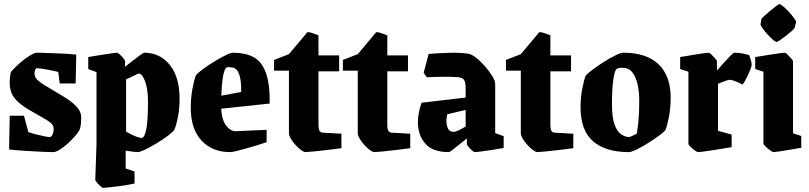

<svg xmlns="http://www.w3.org/2000/svg" viewBox="-20 -725 3916 929"><path d="M237 11Q225 11 198.5 10Q172 9 139.5 7Q107 5 76 3Q45 1 24 -2L27 -165H96L117 -86Q133 -80 153.5 -75Q174 -70 192.5 -66Q211 -62 221 -62Q229 -62 234.5 -75Q240 -88 240 -100Q240 -123 213.5 -139.5Q187 -156 139 -183Q94 -208 69.5 -230Q45 -252 36 -274.5Q27 -297 27 -325Q27 -338 28.5 -352Q30 -366 33 -377Q43 -389 59.5 -405Q76 -421 95.5 -436Q115 -451 132 -460.5Q149 -470 159 -470Q172 -470 197 -469Q222 -468 251 -467Q280 -466 306.5 -464.5Q333 -463 349 -461L346 -321H269L262 -377Q258 -378 244 -381Q230 -384 212.5 -387.5Q195 -391 180.5 -393Q166 -395 161 -395Q153 -395 150 -386.5Q147 -378 147 -369Q147 -352 161 -338.5Q175 -325 193.5 -314Q212 -303 227 -294Q255 -277 289.5 -256.5Q324 -236 348.5 -211Q373 -186 373 -155Q373 -143 371.5 -126Q370 -109 365 -97Q358 -83 342 -65Q326 -47 306.5 -29.5Q287 -12 268.5 -0.5Q250 11 237 11Z M677 -470Q754 -470 801.5 -411Q849 -352 849 -247Q849 -201 841 -159.5Q833 -118 823 -96Q814 -84 789.5 -66Q765 -48 736 -30.5Q707 -13 682 -1Q657 11 646 11Q633 11 588 4V90L631 105V163Q618 166 595 170Q572 174 547 177Q522 180 503 182Q484 184 479 184Q475 184 466 176Q457 168 449 158.5Q441 149 441 145L447 -30V-376L407 -391V-449Q419 -451 440 -454.5Q461 -458 483.5 -461.5Q506 -465 524 -467.5Q542 -470 547 -470Q550 -470 559.5 -461.5Q569 -453 577 -443.5Q585 -434 585 -430V-402Q599 -413 619.5 -429Q640 -445 657 -457.5Q674 -470 677 -470ZM652 -369Q649 -369 637.5 -363.5Q626 -358 613 -351.5Q600 -345 590 -341V-88Q602 -81 618.5 -73Q635 -65 649.5 -60.5Q664 -56 670 -59Q682 -66 689 -106.5Q696 -147 696 -234Q696 -294 682 -331.5Q668 -369 652 -369Z M1270 -37Q1256 -32 1230 -24Q1204 -16 1176 -8Q1148 0 1125.5 5.5Q1103 11 1094 11Q1007 11 955 -45Q903 -101 903 -203Q903 -251 911 -294.5Q919 -338 928 -361Q938 -373 962.5 -391Q987 -409 1016.5 -427Q1046 -445 1071 -457.5Q1096 -470 1107 -470Q1165 -470 1205 -449.5Q1245 -429 1265.5 -375.5Q1286 -322 1285 -224L1050 -199Q1054 -142 1075 -116Q1096 -90 1121 -90Q1122 -90 1139.5 -91Q1157 -92 1182 -93Q1207 -94 1231 -95Q1255 -96 1270 -97ZM1076 -398Q1066 -392 1059.5 -357Q1053 -322 1051 -262L1147 -280Q1148 -333 1138 -363.5Q1128 -394 1106 -398Q1101 -399 1091 -400Q1081 -401 1076 -398Z M1458 11Q1450 11 1436.5 1Q1423 -9 1409.5 -24Q1396 -39 1387 -54.5Q1378 -70 1378 -81V-383H1306V-435L1378 -463L1467 -569Q1477 -570 1491.5 -565Q1506 -560 1521 -554V-457H1621V-380H1521V-123Q1521 -100 1526.5 -91.5Q1532 -83 1543 -83L1632 -78V-8Q1603 -4 1565 0.5Q1527 5 1496.5 8Q1466 11 1458 11Z M1791 11Q1783 11 1769.5 1Q1756 -9 1742.5 -24Q1729 -39 1720 -54.5Q1711 -70 1711 -81V-383H1639V-435L1711 -463L1800 -569Q1810 -570 1824.5 -565Q1839 -560 1854 -554V-457H1954V-380H1854V-123Q1854 -100 1859.5 -91.5Q1865 -83 1876 -83L1965 -78V-8Q1936 -4 1898 0.5Q1860 5 1829.5 8Q1799 11 1791 11Z M2152 11Q2072 11 2037 -31Q2002 -73 2002 -133Q2002 -179 2020 -228L2233 -253V-299Q2233 -328 2224.5 -339.5Q2216 -351 2190 -352Q2161 -354 2119 -353.5Q2077 -353 2045 -351L2030 -373L2054 -464Q2101 -468 2154 -469.5Q2207 -471 2246 -465Q2261 -463 2283 -446Q2305 -429 2326 -405Q2347 -381 2361.5 -357.5Q2376 -334 2376 -318V-81L2417 -66V-9Q2393 -5 2362.5 0Q2332 5 2308 8Q2284 11 2276 11Q2273 11 2264 3Q2255 -5 2247 -14.5Q2239 -24 2239 -28V-55Q2221 -41 2202 -25.5Q2183 -10 2169 0.5Q2155 11 2152 11ZM2140 -139Q2140 -120 2147.5 -103.5Q2155 -87 2174 -87Q2184 -87 2199.5 -94.5Q2215 -102 2233 -113V-193L2144 -172Q2140 -156 2140 -139Z M2580 11Q2572 11 2558.5 1Q2545 -9 2531.5 -24Q2518 -39 2509 -54.5Q2500 -70 2500 -81V-383H2428V-435L2500 -463L2589 -569Q2599 -570 2613.5 -565Q2628 -560 2643 -554V-457H2743V-380H2643V-123Q2643 -100 2648.5 -91.5Q2654 -83 2665 -83L2754 -78V-8Q2725 -4 2687 0.5Q2649 5 2618.5 8Q2588 11 2580 11Z M3023 11Q2910 11 2849.5 -41.5Q2789 -94 2789 -207Q2789 -251 2797 -294Q2805 -337 2814 -359Q2824 -371 2849 -389.5Q2874 -408 2903.5 -426.5Q2933 -445 2958.5 -457.5Q2984 -470 2995 -470Q3109 -470 3167 -413.5Q3225 -357 3225 -253Q3225 -203 3217 -161Q3209 -119 3200 -96Q3190 -84 3166 -66.5Q3142 -49 3113 -31Q3084 -13 3059 -1Q3034 11 3023 11ZM3024 -62Q3027 -62 3036 -66Q3045 -70 3053 -74Q3061 -78 3061 -78Q3065 -101 3069 -138.5Q3073 -176 3073 -238Q3073 -280 3065 -316.5Q3057 -353 3039.5 -375Q3022 -397 2991 -397Q2985 -397 2979 -396.5Q2973 -396 2966 -393Q2955 -389 2948 -343Q2941 -297 2941 -222Q2941 -157 2953.5 -122.5Q2966 -88 2985.5 -75Q3005 -62 3024 -62Z M3357 11Q3353 11 3342 3Q3331 -5 3321 -15Q3311 -25 3311 -29V-378L3271 -391V-449Q3271 -449 3290 -452Q3309 -455 3334.5 -459.5Q3360 -464 3382 -467Q3404 -470 3409 -470Q3413 -470 3422.5 -461Q3432 -452 3440.5 -442Q3449 -432 3449 -428V-384Q3465 -402 3483 -422Q3501 -442 3515 -456Q3529 -470 3533 -470Q3552 -470 3573.5 -466Q3595 -462 3605 -458Q3607 -452 3612 -437.5Q3617 -423 3617 -412Q3617 -405 3611 -389.5Q3605 -374 3597 -357.5Q3589 -341 3582 -329Q3575 -317 3572 -316Q3570 -317 3558 -323Q3546 -329 3532.5 -334Q3519 -339 3510 -339Q3507 -339 3495.5 -335.5Q3484 -332 3472 -327Q3460 -322 3454 -319V-92L3520 -74V-13Q3520 -13 3505 -10.5Q3490 -8 3467.5 -4.5Q3445 -1 3421 3Q3397 7 3379 9Q3361 11 3357 11Z M3664 -633Q3665 -636 3677 -647Q3689 -658 3705 -671.5Q3721 -685 3734.5 -695Q3748 -705 3751 -705Q3757 -705 3770.5 -693.5Q3784 -682 3798.5 -666Q3813 -650 3823 -636Q3833 -622 3832 -618L3825 -591Q3824 -587 3812 -576Q3800 -565 3784 -552.5Q3768 -540 3754.5 -531Q3741 -522 3738 -522Q3732 -522 3719 -533.5Q3706 -545 3692 -560.5Q3678 -576 3668.5 -590Q3659 -604 3660 -608ZM3722 11Q3718 11 3706.5 2.5Q3695 -6 3684.5 -16Q3674 -26 3674 -30V-378L3634 -391V-449Q3634 -449 3653.5 -452Q3673 -455 3700 -459.5Q3727 -464 3749.5 -467Q3772 -470 3777 -470Q3781 -470 3790.5 -461Q3800 -452 3808.5 -442Q3817 -432 3817 -428V-80L3857 -67V-10Q3857 -10 3838.5 -7Q3820 -4 3795 0.5Q3770 5 3749 8Q3728 11 3722 11Z"/></svg>

Font: Grenze Gotisch ExtraBold
Style: Regular
Weight: 800
Designer: Renata Polastri
Foundry: Omnibus-Type
Version: Version 1.001